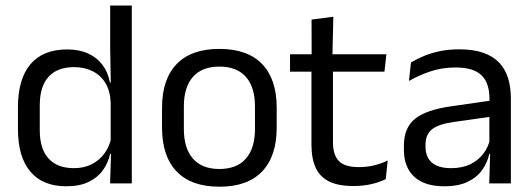

<svg xmlns="http://www.w3.org/2000/svg" viewBox="-20 -683 1980 715"><path d="M226.9 10.7Q139.1 10.7 93 -43.9Q46.8 -98.6 46.8 -202.9V-283.6Q46.8 -388.7 93.4 -443.8Q140 -498.9 230.4 -498.9Q275.3 -498.9 308.4 -483.7Q341.5 -468.5 362 -440.9Q382.5 -413.4 389.3 -375.9H416.1L392.2 -301.3Q390.3 -344.6 372.6 -373.8Q354.8 -403 324.6 -418Q294.5 -433 255.3 -433Q193.7 -433 160.9 -397.1Q128.1 -361.2 128.1 -291.1V-197.8Q128.1 -128.8 160.7 -92.8Q193.3 -56.8 255.6 -56.8Q292.7 -56.8 321.1 -71.2Q349.6 -85.6 368.4 -110.8Q387.2 -136 393.8 -168L413.8 -109.9H390.2Q383 -76.8 363.3 -49.3Q343.6 -21.8 310.2 -5.6Q276.8 10.7 226.9 10.7ZM389.9 0 393.6 -117.9 392.2 -143.9V-348.1L392.7 -365L390.3 -503.5V-662.5H470.8V0Z M797.1 12.3Q692.2 12.3 637.8 -44.5Q583.4 -101.2 583.4 -207.7V-281.9Q583.4 -388 637.9 -444.5Q692.3 -500.9 797.1 -500.9Q901.9 -500.9 956.1 -444.5Q1010.4 -388 1010.4 -281.9V-207.7Q1010.4 -101.2 956.1 -44.5Q901.9 12.3 797.1 12.3ZM797.1 -53.7Q861.8 -53.7 895.6 -92.2Q929.5 -130.7 929.5 -203V-286.6Q929.5 -358.5 895.7 -396.7Q861.9 -435 797.1 -435Q732.3 -435 698.5 -396.7Q664.7 -358.5 664.7 -286.6V-203Q664.7 -130.7 698.5 -92.2Q732.3 -53.7 797.1 -53.7Z M1296.4 9.8Q1240 9.8 1205.6 -7.2Q1171.2 -24.2 1155.5 -58.6Q1139.8 -93 1139.8 -144.6V-452.3H1219.9V-153.9Q1219.9 -105.9 1241.9 -83.3Q1263.9 -60.7 1316.1 -60.7Q1345.5 -60.7 1372.8 -67.1Q1400.1 -73.5 1423.8 -85.5L1416.6 -16.1Q1392.8 -3.9 1361.4 3Q1329.9 9.8 1296.4 9.8ZM1060.1 -416.2V-480.8H1418.9L1411.7 -416.2ZM1140.6 -473.1 1140.2 -610.1 1221.3 -620.7 1217.9 -473.1Z M1801.9 0 1805.5 -118.6 1802.4 -131.1V-286.5L1802.8 -314.9Q1802.8 -374.3 1772.7 -403Q1742.5 -431.7 1676.9 -431.7Q1624.7 -431.7 1580.9 -416.5Q1537.1 -401.3 1502.9 -381.5L1510.5 -450.4Q1529.6 -462 1555.9 -473.3Q1582.2 -484.7 1615.8 -492Q1649.4 -499.3 1689.8 -499.3Q1742.3 -499.3 1779.1 -486.6Q1815.9 -473.9 1838.7 -449.9Q1861.5 -425.8 1872 -392Q1882.5 -358.1 1882.5 -316.2V0ZM1633.9 10.7Q1561.4 10.7 1522.8 -24.6Q1484.1 -60 1484.1 -125.7V-140Q1484.1 -207.4 1525.8 -240.7Q1567.5 -274.1 1658.7 -286.9L1813 -309.2L1817.4 -249.8L1668.5 -228.6Q1612.7 -220.7 1588.7 -201.4Q1564.6 -182 1564.6 -144.5V-136.6Q1564.6 -97.9 1588.4 -77.4Q1612.2 -56.8 1659.6 -56.8Q1701.4 -56.8 1731.4 -71.4Q1761.4 -86 1779.9 -110.5Q1798.5 -135.1 1805 -165.2L1817.7 -109.8H1802.2Q1795.1 -77.8 1775.8 -50.3Q1756.6 -22.8 1722 -6.1Q1687.4 10.7 1633.9 10.7Z"/></svg>

Font: Anek Odia Medium
Style: Regular
Weight: 500
Designer: Yesha Goshar & Mahesh Sahu (Odia), Yesha Goshar (Latin)
Foundry: Ek Type
Version: Version 1.003